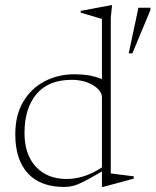

<svg xmlns="http://www.w3.org/2000/svg" viewBox="-20 -730 616 760"><path d="M509.5 -23 388 10H383.5V-51.5Q338.5 -25 313 -12Q287.5 1 270.2 5.5Q253 10 234.5 10Q139.5 10 90 -44.2Q40.5 -98.5 40.5 -198Q40.5 -274.5 72 -327.5Q103.5 -380.5 156.8 -408.2Q210 -436 275 -436Q305 -436 330 -432Q355 -428 383.5 -417V-655L299.5 -680V-687L419.5 -709.5H423.5L418.5 -660V-43.5L509.5 -32ZM383.5 -344.5Q383.5 -371.5 348 -392.8Q312.5 -414 263.5 -414Q171.5 -414 124.2 -357.5Q77 -301 77 -204Q77 -118 122.2 -69.8Q167.5 -21.5 243.5 -21.5Q276 -21.5 310.8 -32Q345.5 -42.5 383.5 -67.5ZM489.5 -519 528 -699.5H575.5V-690.5L504 -519Z"/></svg>

Font: Newsreader Text ExtraLight
Style: Regular
Weight: 275
Designer: Hugues Gentile
Foundry: Production Type
Version: Version 1.001